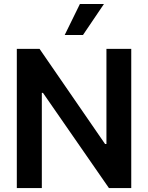

<svg xmlns="http://www.w3.org/2000/svg" viewBox="-20 -955 752 975"><path d="M646.5 0H533.2L198.2 -483.4H192.4V0H65.4V-707H180.7L513.7 -223.6H520.5V-707H646.5ZM385.7 -934.6H507.8L401.4 -777.3H308.6Z"/></svg>

Font: Pretendard SemiBold
Style: Regular
Weight: 600
Designer: Base glyphs from Inter by Rasmus Andersson; Hangeul glyphs from Noto Sans CJK(Source Han Sans) by Jang Soo-young and Kan
Foundry: Kil Hyung-jin
Version: Version 1.309